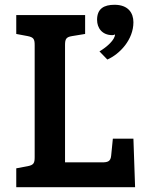

<svg xmlns="http://www.w3.org/2000/svg" viewBox="-20 -783 597 803"><path d="M538 -690C538 -729 516 -763 459 -763C415 -763 386 -747 386 -700C386 -666 407 -636 450 -636C454 -636 457 -637 461 -639C461 -617 428 -587 396 -568L429 -534C481 -557 538 -617 538 -690ZM545 0 538 -203H452L445 -133C443 -108 431 -104 407 -104H252V-594C252 -619 256 -628 281 -632L336 -641V-720H48V-641L96 -632C121 -627 125 -619 125 -594V-126C125 -101 121 -93 96 -88L48 -79V0Z"/></svg>

Font: Enriqueta
Style: Bold
Weight: 700
Designer: Viviana Monsalve, Gustavo Ibarra
Foundry: Viviana Monsalve, Gustavo Ibarra
Version: Version 1.002